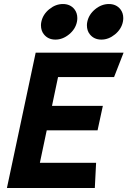

<svg xmlns="http://www.w3.org/2000/svg" viewBox="-20 -939 637 959"><path d="M453.6 0H14.6L158.2 -675.8H597.2L549.8 -554.2H270L239.7 -410.2H493.7L467.3 -288.1H213.4L179.2 -126H460ZM486.3 -741.2Q449.7 -741.2 428.7 -767.6Q414.1 -785.6 414.1 -813Q414.1 -821.3 416 -830.1Q423.8 -867.2 455.6 -893.1Q487.3 -918.9 523.9 -918.9Q560.1 -918.9 581.1 -893.1Q595.7 -874.5 595.7 -848.6Q595.7 -839.4 593.8 -830.1Q586.4 -793.5 554.4 -767.3Q522.5 -741.2 486.3 -741.2ZM256.8 -741.2Q220.2 -741.2 199.2 -767.6Q184.6 -785.6 184.6 -813Q184.6 -821.3 186.5 -830.1Q194.3 -867.2 226.1 -893.1Q257.8 -918.9 294.4 -918.9Q330.6 -918.9 351.6 -893.1Q366.2 -874.5 366.2 -848.6Q366.2 -839.4 364.3 -830.1Q356.9 -793.5 325 -767.3Q293 -741.2 256.8 -741.2Z"/></svg>

Font: Cadman
Style: Bold Italic
Weight: 700
Italic angle: -12°
Designer: Paul James MIller
Foundry: High-Logic / Made with FontCreator
Version: Version 2.114;March 28, 2021;FontCreator 13.0.0.2683 64-bit